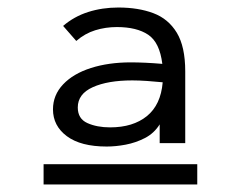

<svg xmlns="http://www.w3.org/2000/svg" viewBox="-20 -648 640 511"><path d="M264 -258Q195 -258 158 -285.5Q121 -313 121 -357Q121 -395 148 -423.5Q175 -452 222 -467Q269 -482 328 -482Q346 -482 367.5 -481Q389 -480 412 -478Q405 -535 374.5 -555.5Q344 -576 291 -576Q261 -576 233.5 -567.5Q206 -559 183 -539L148 -579Q177 -604 214.5 -616Q252 -628 295 -628Q348 -628 388 -613Q428 -598 450.5 -561Q473 -524 473 -458V-267H405V-317Q390 -293 365.5 -280.5Q341 -268 314.5 -263Q288 -258 264 -258ZM187 -362Q187 -332 212.5 -320.5Q238 -309 273 -309Q334 -309 371 -339Q408 -369 413 -429Q393 -431 371.5 -432.5Q350 -434 332 -434Q267 -434 227 -416Q187 -398 187 -362ZM96 -211H505V-157H96Z"/></svg>

Font: Inconsolata Expanded
Style: Regular
Weight: 400
Width: 7
Monospace: yes
Designer: Raph Levien, Cyreal, Brenton Simpson
Foundry: Raph Levien, Cyreal, Google
Version: Version 3.000; ttfautohint (v1.8.2.53-6de2)